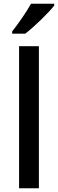

<svg xmlns="http://www.w3.org/2000/svg" viewBox="-20 -1007 310 1027"><path d="M270 -987H146C121 -942 75 -876 45 -839V-827H115C163 -863 241 -940 270 -977ZM188 0V-760H82V0Z"/></svg>

Font: Noto Sans Cherokee Medium
Style: Regular
Weight: 500
Designer: Monotype Design Team
Foundry: Monotype Imaging Inc.
Version: Version 2.001